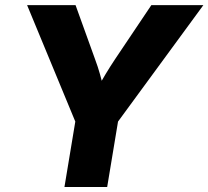

<svg xmlns="http://www.w3.org/2000/svg" viewBox="-20 -748 833 768"><path d="M237.8 0 281.2 -261.7 88.4 -727.5H282.2L360.4 -510.7Q371.6 -481 379.9 -451.2Q388.2 -421.4 396.5 -386.7H365.7Q384.3 -421.4 402.3 -451.4Q420.4 -481.4 439.9 -510.7L585.4 -727.5H793.5L452.1 -261.7L408.7 0Z"/></svg>

Font: Inter 24pt ExtraBold
Style: Italic
Weight: 800
Italic angle: -9.3988°
Designer: Rasmus Andersson
Foundry: rsms
Version: Version 4.001;git-66647c0bb